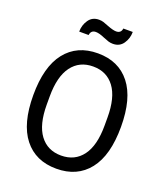

<svg xmlns="http://www.w3.org/2000/svg" viewBox="-159 -991 957 1111"><g transform="rotate(20 319.0 -435.5)"><path d="M380 -779Q365 -779 352 -783Q339 -787 320 -795Q286 -810 265 -810Q235 -810 231 -779H173Q173 -819 195 -851Q217 -883 258 -883Q273 -883 286 -879Q299 -875 318 -867Q354 -853 373 -853Q403 -853 407 -883H465Q465 -843 443 -811Q421 -779 380 -779ZM589 -343Q589 -168 518 -78Q447 12 319 12Q191 12 120 -78Q49 -168 49 -343Q49 -518 120 -608Q191 -698 319 -698Q447 -698 518 -608Q589 -518 589 -343ZM141 -368V-318Q141 -195 188 -132Q235 -69 319 -69Q403 -69 450 -132Q497 -195 497 -318V-368Q497 -491 450 -554Q403 -617 319 -617Q235 -617 188 -554Q141 -491 141 -368Z"/></g></svg>

Font: Archivo Narrow
Style: Regular
Weight: 400
Designer: Hector Gatti
Foundry: Omnibus-Type
Version: Version 1.003